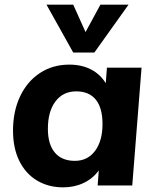

<svg xmlns="http://www.w3.org/2000/svg" viewBox="-20 -798 670 826"><path d="M589 -507 549 0H400L405 -65Q380 -30 340 -11Q300 8 252 8Q188 8 139 -21.5Q90 -51 63 -106Q36 -161 36 -236Q36 -319 66.5 -383.5Q97 -448 152 -484Q207 -520 278 -520Q331 -520 371 -499.5Q411 -479 435 -440L440 -507ZM421 -264Q421 -334 392 -369.5Q363 -405 308 -405Q251 -405 218.5 -361.5Q186 -318 186 -244Q186 -177 216 -141.5Q246 -106 302 -106Q357 -106 389 -149Q421 -192 421 -264ZM412 -778H533L386 -572H295L180 -778H295L348 -660Z"/></svg>

Font: Muli ExtraBold
Style: Italic
Weight: 800
Italic angle: -4.541°
Designer: Vernon Adams
Foundry: Vernon Adams
Version: Version 2.000